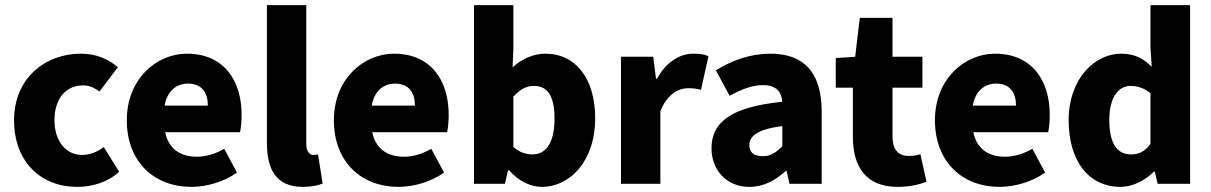

<svg xmlns="http://www.w3.org/2000/svg" viewBox="-20 -719 4737 751"><path d="M282 12C335 12 398 -3 446 -47L386 -144C361 -125 333 -113 300 -113C239 -113 193 -166 193 -249C193 -331 236 -385 305 -385C327 -385 346 -378 369 -361L441 -456C404 -488 357 -509 296 -509C158 -509 35 -414 35 -249C35 -84 142 12 282 12Z M728 12C787 12 855 -7 907 -44L857 -137C822 -117 786 -106 750 -106C687 -106 640 -135 626 -202H919C922 -216 925 -242 925 -270C925 -405 855 -509 711 -509C592 -509 476 -410 476 -249C476 -83 586 12 728 12ZM624 -306C634 -364 671 -392 715 -392C771 -392 793 -355 793 -306Z M1165 12C1199 12 1225 6 1242 -1L1224 -115C1216 -113 1212 -113 1206 -113C1194 -113 1178 -123 1178 -155V-699H1024V-161C1024 -57 1059 12 1165 12Z M1538 12C1597 12 1665 -7 1717 -44L1667 -137C1632 -117 1596 -106 1560 -106C1497 -106 1450 -135 1436 -202H1729C1732 -216 1735 -242 1735 -270C1735 -405 1665 -509 1521 -509C1402 -509 1286 -410 1286 -249C1286 -83 1396 12 1538 12ZM1434 -306C1444 -364 1481 -392 1525 -392C1581 -392 1603 -355 1603 -306Z M2100 12C2207 12 2308 -86 2308 -257C2308 -410 2233 -509 2113 -509C2067 -509 2022 -489 1985 -456L1988 -531V-699H1834V0H1955L1967 -53H1971C2010 -10 2055 12 2100 12ZM2063 -115C2039 -115 2013 -122 1988 -144V-341C2015 -370 2039 -383 2068 -383C2123 -383 2149 -342 2149 -255C2149 -154 2111 -115 2063 -115Z M2409 0H2563V-284C2589 -350 2634 -374 2671 -374C2693 -374 2704 -372 2722 -368L2751 -499C2737 -506 2720 -509 2691 -509C2641 -509 2586 -478 2550 -411H2546L2535 -497H2409Z M2911 12C2967 12 3012 -13 3053 -50H3057L3068 0H3194V-282C3194 -438 3122 -509 2994 -509C2916 -509 2845 -484 2780 -444L2834 -344C2884 -372 2924 -386 2964 -386C3015 -386 3036 -362 3040 -321C2844 -301 2763 -244 2763 -139C2763 -56 2820 12 2911 12ZM2964 -108C2930 -108 2911 -122 2911 -151C2911 -186 2941 -213 3040 -226V-147C3016 -123 2995 -108 2964 -108Z M3491 12C3540 12 3578 2 3604 -8L3580 -116C3567 -111 3550 -109 3534 -109C3497 -109 3471 -130 3471 -186V-376H3588V-497H3471V-649H3343L3325 -497L3249 -492V-376H3316V-184C3316 -67 3367 12 3491 12Z M3889 12C3948 12 4016 -7 4068 -44L4018 -137C3983 -117 3947 -106 3911 -106C3848 -106 3801 -135 3787 -202H4080C4083 -216 4086 -242 4086 -270C4086 -405 4016 -509 3872 -509C3753 -509 3637 -410 3637 -249C3637 -83 3747 12 3889 12ZM3785 -306C3795 -364 3832 -392 3876 -392C3932 -392 3954 -355 3954 -306Z M4363 12C4410 12 4459 -13 4494 -48H4497L4508 0H4635V-699H4480V-532L4485 -458C4453 -489 4420 -509 4365 -509C4262 -509 4160 -411 4160 -249C4160 -87 4240 12 4363 12ZM4404 -115C4351 -115 4319 -155 4319 -250C4319 -343 4358 -383 4402 -383C4427 -383 4456 -375 4480 -354V-156C4457 -125 4434 -115 4404 -115Z"/></svg>

Font: Source Sans Pro
Style: Bold
Weight: 700
Designer: Paul D. Hunt
Foundry: Adobe Systems Incorporated
Version: Version 3.006;hotconv 1.0.111;makeotfexe 2.5.65597